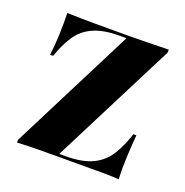

<svg xmlns="http://www.w3.org/2000/svg" viewBox="-86 -497 556 576"><g transform="rotate(20 192.5 -209.0)"><path d="M26.6 0V-8.9L228.2 -406.5H207.3Q154 -406.5 121.8 -391.5Q89.5 -376.6 71 -348.4Q52.4 -320.2 39.5 -281.5H29.8Q33.9 -316.1 35.1 -350.4Q36.3 -384.7 35.5 -416.9Q57.3 -416.1 79.8 -415.7Q102.4 -415.3 124.2 -415.3H207.3H229Q261.3 -415.3 294.8 -416.1Q328.2 -416.9 358.9 -417.7V-408.1L157.3 -11.3H176.6Q230.6 -11.3 263.3 -27Q296 -42.7 314.5 -72.6Q333.1 -102.4 346 -142.7H355.6Q352.4 -106.5 350.8 -70.2Q349.2 -33.9 350.8 -0.8Q329 -2.4 306.5 -2.4Q283.9 -2.4 262.1 -2.4H176.6H156.5Q122.6 -2.4 89.5 -2Q56.5 -1.6 26.6 0Z"/></g></svg>

Font: Playfair 144pt SemiCondensed ExtraBold
Style: Regular
Weight: 800
Width: 4
Designer: Claus Eggers Sørensen
Foundry: Claus Eggers Sørensen
Version: Version 2.203